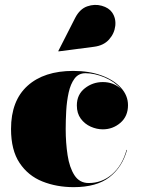

<svg xmlns="http://www.w3.org/2000/svg" viewBox="-20 -762 580 792"><path d="M367.5 -569 221.5 -550 220.5 -551.5 290 -688Q309 -725 339.8 -735.8Q370.5 -746.5 399.8 -738.2Q429 -730 442.5 -710.5Q459 -686.5 455.5 -655.2Q452 -624 429.8 -599Q407.5 -574 367.5 -569ZM504 -143.5Q484.5 -72.5 431.5 -31.2Q378.5 10 284 10Q213.5 10 154.8 -13.5Q96 -37 60.8 -89.8Q25.5 -142.5 25.5 -230Q25.5 -346.5 93.5 -408Q161.5 -469.5 282 -469.5Q348 -469.5 399 -450.8Q450 -432 479 -400Q508 -368 508 -328Q508 -282.5 476.8 -255.5Q445.5 -228.5 404 -228.5Q379 -228.5 354.2 -239.5Q329.5 -250.5 313.2 -272.5Q297 -294.5 297 -327Q297 -372 329.8 -397.8Q362.5 -423.5 404 -423.5Q448.5 -423.5 478.5 -395.5Q452.5 -425.5 411.2 -442.8Q370 -460 332.5 -460Q304 -460 287.5 -437.8Q271 -415.5 263.2 -380.2Q255.5 -345 253.2 -305.2Q251 -265.5 251 -230Q251 -173 258.8 -122Q266.5 -71 287.2 -39Q308 -7 346 -7Q400.5 -7 442.2 -43Q484 -79 502 -143.5Z"/></svg>

Font: Bodoni* 96pt Fatface
Style: Regular
Weight: 900
Version: Version 2.3